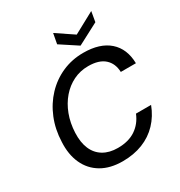

<svg xmlns="http://www.w3.org/2000/svg" viewBox="-211 -1063 1147 1222"><g transform="rotate(-30 362.5 -452.5)"><path d="M336 12Q244 12 180.5 -25.5Q117 -63 86 -131Q55 -199 60 -289Q63 -379 94.5 -456.5Q126 -534 180.5 -591.5Q235 -649 306.5 -680.5Q378 -712 461 -712Q583 -712 650 -653Q717 -594 719 -487H608Q606 -550 565.5 -586.5Q525 -623 446 -623Q387 -623 337 -598.5Q287 -574 249 -530Q211 -486 188.5 -426.5Q166 -367 163 -296Q160 -227 181 -178Q202 -129 245.5 -103Q289 -77 351 -77Q430 -77 482 -112Q534 -147 559 -209H670Q644 -140 596.5 -90Q549 -40 483 -14Q417 12 336 12ZM639 -917 626 -842 470 -760 345 -842 359 -917 484 -833Z"/></g></svg>

Font: DM Sans Medium
Style: Italic
Weight: 500
Italic angle: -10°
Designer: Colophon Foundry, Jonny Pinhorn
Foundry: Colophon Foundry
Version: Version 4.004;gftools[0.9.30]